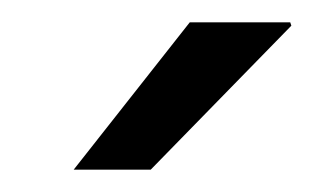

<svg xmlns="http://www.w3.org/2000/svg" viewBox="-20 -743 281 172"><path d="M46 -591 150 -723H240L241 -720L115 -591Z"/></svg>

Font: Archivo Narrow
Style: Italic
Weight: 400
Italic angle: -8°
Designer: Hector Gatti
Foundry: Omnibus-Type
Version: Version 3.002